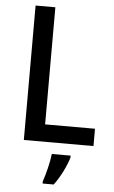

<svg xmlns="http://www.w3.org/2000/svg" viewBox="-62 -755 601 1016"><g transform="rotate(5 239.0 -246.5)"><path d="M85 0H455V-92H190V-714H85ZM339 71V61H239C235 102 217 174 204 209V221H263C296 177 327 114 339 71Z"/></g></svg>

Font: Noto Sans Lao Looped SemiCondensed Medium
Style: Regular
Weight: 500
Width: 4
Designer: Mark Frömberg, Ben Mitchell
Foundry: The Fontpad Ltd
Version: Version 1.002